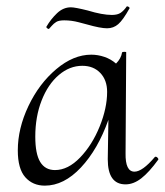

<svg xmlns="http://www.w3.org/2000/svg" viewBox="-20 -571 518 604"><path d="M470 -78Q473 -78 476 -74.5Q479 -71 478 -69Q449 -29 424.5 -10Q400 9 375 9Q319 9 319 -70L321 -194Q288 -101 234.5 -44Q181 13 121 13Q83 13 59.5 -13.5Q36 -40 36 -98Q36 -167 69.5 -237.5Q103 -308 157 -353.5Q211 -399 267 -399Q288 -399 308.5 -392Q329 -385 345 -371Q361 -387 364 -406Q365 -408 371.5 -408Q378 -408 377 -406L375 -89Q374 -31 403 -31Q428 -31 467 -77Q468 -78 470 -78ZM317 -282Q317 -319 295.5 -341.5Q274 -364 239 -364Q199 -364 165 -335Q131 -306 111 -255Q91 -204 91 -141Q91 -87 106.5 -61.5Q122 -36 153 -36Q194 -36 232 -75.5Q270 -115 293.5 -173Q317 -231 317 -282ZM133 -480Q131 -480 128 -482.5Q125 -485 126 -487Q140 -511 159.5 -529.5Q179 -548 203 -548Q216 -548 256 -538Q302 -524 332 -524Q350 -524 360 -531Q370 -538 379 -551H380Q383 -551 386 -548.5Q389 -546 387 -544Q367 -508 352 -495Q337 -482 317 -482Q296 -482 254 -494Q250 -495 227.5 -501Q205 -507 182 -507Q165 -507 157 -502Q149 -497 143 -490Q137 -483 134 -480Z"/></svg>

Font: Cormorant Upright
Style: Regular
Weight: 400
Designer: Christian Thalmann (Catharsis Fonts)
Foundry: Catharsis Fonts
Version: Version 3.302